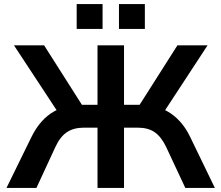

<svg xmlns="http://www.w3.org/2000/svg" viewBox="-20 -929 1094 949"><path d="M12 0 135 -251Q157 -296 185.5 -328Q214 -360 249.5 -379.5Q285 -399 328 -406L272 -366L49 -705H198L397 -392L373 -411H462V-705H593V-411H683L658 -392L857 -705H1006L784 -366L728 -406Q771 -399 806 -379.5Q841 -360 870 -328Q899 -296 920 -252L1042 0H896L801 -203Q777 -253 744.5 -275.5Q712 -298 661 -298H593V0H462V-298H394Q344 -298 310.5 -275.5Q277 -253 254 -203L160 0ZM568 -786V-909H696V-786ZM359 -786V-909H487V-786Z"/></svg>

Font: Nunito Sans 9pt
Style: Bold
Weight: 700
Version: Version 3.101;gftools[0.9.27]